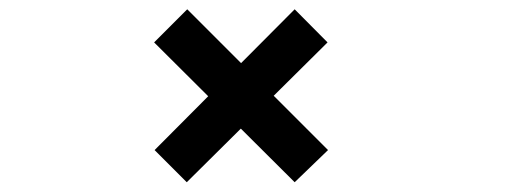

<svg xmlns="http://www.w3.org/2000/svg" viewBox="-20 -504 1112 403"><path d="M372 -121.5 304.5 -189 417 -302 303.5 -415 373 -484.5 486 -371.5 598.5 -484.5 667.5 -415 554.5 -303 668.5 -189 598.5 -121.5 485.5 -234Z"/></svg>

Font: Trispace Expanded Medium
Style: Regular
Weight: 500
Width: 7
Designer: Tyler Finck
Foundry: Etcetera Type Company
Version: Version 1.210; ttfautohint (v1.8.3)